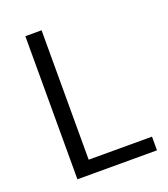

<svg xmlns="http://www.w3.org/2000/svg" viewBox="-135 -827 806 923"><g transform="rotate(-20 268.5 -366.0)"><path d="M102 0H509V-70H185V-732H102Z"/></g></svg>

Font: ChiuKong Gothic CL Normal
Style: Regular
Weight: 350
Designer: Ryoko NISHIZUKA 西塚涼子 (kana, bopomofo & ideographs); Paul D. Hunt (Latin, Greek & Cyrillic); Sandoll Communications 산돌커뮤니
Foundry: Adobe
Version: Version 1.300